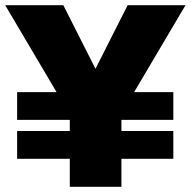

<svg xmlns="http://www.w3.org/2000/svg" viewBox="-21 -720 736 740"><path d="M45 -108V-215H248V-258H45V-365H197L-1 -700H223L347 -455L471 -700H694L496 -365H647V-258H447V-215H647V-108H447V0H248V-108Z"/></svg>

Font: Jost* Heavy
Style: Regular
Weight: 800
Version: Version 3.7